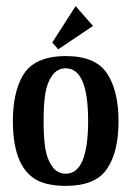

<svg xmlns="http://www.w3.org/2000/svg" viewBox="-20 -601 431 629"><path d="M227.8 -581 151.2 -461.7 170.8 -439.5 284.7 -516ZM195.7 -417.3Q92.5 -417.3 55.2 -354.1Q22.2 -298 22.2 -204.6Q22.2 -46.3 108.5 -7.1Q144.1 8 195.7 8Q292.7 8 330.5 -47.6Q368.3 -103.2 368.3 -203.7Q368.3 -304.3 330.5 -360.8Q292.7 -417.3 195.7 -417.3ZM122.8 -204.6Q122.8 -257.1 128.1 -292.7Q133.5 -328.3 150.4 -352.8Q167.3 -377.2 195.7 -377.2Q268.7 -377.2 268.7 -204.6Q268.7 -32 195.7 -32Q167.3 -32 150.4 -56.5Q133.5 -81 128.1 -116.5Q122.8 -152.1 122.8 -204.6Z"/></svg>

Font: Gidugu
Style: Regular
Weight: 400
Designer: Purushoth Kumar Guthula
Foundry: Silicon Andhra, USA.
Version: Version 1.0.5; ttfautohint (v1.2.25-373a) -l 7 -r 28 -G 50 -